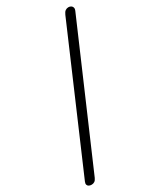

<svg xmlns="http://www.w3.org/2000/svg" viewBox="-265 -1003 899 1078"><g transform="rotate(-30 184.5 -464.0)"><path d="M-7.5 0Q-17.5 0 -24.8 -3.8Q-32 -7.5 -34.5 -15.2Q-37 -23 -32 -34.5L341 -900.5Q348 -916.5 357 -922.5Q366 -928.5 376.5 -928.5Q385.5 -928.5 392.8 -924.2Q400 -920 402.8 -911.5Q405.5 -903 400 -890.5L26 -24.5Q20 -11 11.5 -5.5Q3 0 -7.5 0Z"/></g></svg>

Font: Edu AU VIC WA NT Hand
Style: Regular
Weight: 400
Designer: Tina and Corey Anderson, Eben Sorkin, Mirko Velimirovic
Foundry: Google for Education
Version: Version 1.001